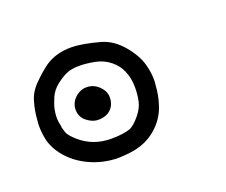

<svg xmlns="http://www.w3.org/2000/svg" viewBox="-68 -270 637 540"><g transform="rotate(-20 250.0 0.0)"><path d="M25.4 7.8Q25.4 1 26.4 -6.8Q28.3 -37.1 36.1 -62.5Q43 -88.9 66.4 -111.3Q87.9 -132.8 108.4 -147.5Q140.6 -168.9 185.5 -168.9Q216.8 -168.9 270.5 -154.3Q304.7 -144.5 331.5 -113.3Q358.4 -82 367.2 -50.8Q374 -26.4 374 -2.9Q374 3.9 373 10.7Q371.1 41 363.3 65.4Q353.5 99.6 328.1 125Q297.9 155.3 253.9 164.1Q226.6 168.9 198.2 168.9H197.3Q159.2 167 125 152.3Q88.9 136.7 64.5 110.8Q40 85 31.2 54.7Q25.4 31.2 25.4 7.8ZM316.4 -1Q316.4 -30.3 306.6 -51.8Q298.8 -71.3 279.8 -86.9Q260.7 -102.5 235.4 -107.4Q210 -112.3 190.4 -112.3Q165 -112.3 150.4 -105.5Q136.7 -99.6 119.1 -85.9Q101.6 -72.3 93.3 -52.7Q85 -33.2 82.5 -20Q80.1 -6.8 80.1 1.5Q80.1 9.8 81.1 16.1Q82 22.5 83 26.4Q84 30.3 84 34.2Q85.9 42 88.9 50.8Q93.8 61.5 111.3 77.1Q150.4 111.3 204.1 111.3Q241.2 111.3 262.7 103.5Q276.4 96.7 292.5 77.1Q308.6 57.6 312.5 38.1Q316.4 18.6 316.4 -1ZM137.7 1Q137.7 -21.5 156.2 -37.1Q170.9 -48.8 187.5 -48.8Q211.9 -48.8 228.5 -29.3Q240.2 -16.6 240.2 0Q240.2 21.5 226.6 35.2Q212.9 48.8 188.5 48.8Q168.9 48.8 149.4 31.2Q137.7 18.6 137.7 1Z"/></g></svg>

Font: JasonHandwriting2
Style: SemiBold
Weight: 600
Version: Version 1.04.7